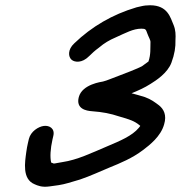

<svg xmlns="http://www.w3.org/2000/svg" viewBox="-20 -703 688 730"><path d="M318 -488.8C331 -501.3 340.1 -510.2 355.5 -521.3C356.1 -521.8 357.3 -522.7 358.1 -523.4C375.6 -538.4 396.1 -550.8 419.9 -560.8C457.6 -577.7 486.4 -594 517.6 -594C534.1 -594 534.7 -590.9 539.9 -576.3C545.1 -561.7 552.4 -551 552.1 -543.1C551.2 -518.2 553.8 -496.7 544.5 -469.2C538.5 -464.6 529.1 -457.6 519.5 -451C507.6 -444.1 448.4 -420.8 429.6 -414.1C404.9 -405.3 388.4 -397.2 371.4 -393C367.3 -391.9 292.7 -383.3 279.6 -333.9C267.7 -288.7 308.2 -281.6 329.8 -280.1C371.2 -277 399.4 -271.5 434.4 -259.9C471.7 -249.2 490.8 -243.3 510.5 -226.9C511.8 -225.9 512 -225.7 513.1 -224.7C513 -224.4 512.8 -223.8 512.6 -223.1C511.9 -222 510.8 -220.4 507.7 -216.9C482.3 -186.6 438 -167.9 386.9 -146.4C328.3 -121.6 273.9 -95 217.4 -86.7C202.9 -84.8 188.5 -80.9 184.4 -81.2L174.5 -85C169.7 -105.3 171.6 -137.6 179.5 -172.5L182.7 -186.3C189.6 -214.6 167.7 -226.9 146.7 -224.2C125.9 -221.6 96.9 -203.4 89.8 -174.8L86.3 -159.7C83.7 -148.8 81.6 -137.3 80 -125.3C74.9 -87.1 63.2 -22 111.7 -2.4C122.3 2.2 138.8 10.2 168.9 5.7C191.3 2.8 214.4 0.2 239.6 -7.3L284 -20.4C323.3 -33.6 362.8 -52.3 397.4 -66.5C436.8 -82.5 483 -101.5 523.5 -132.3C548.7 -151.3 591.3 -184.2 604 -230.1C614.6 -265.4 602.7 -287.8 584.7 -302.4C569.8 -313.5 555 -325.2 530.6 -334C514.2 -339 498.8 -343.5 480.2 -348.4C503.7 -357.9 530.1 -369.6 552 -383.8C573.6 -397.2 617.2 -425.2 631.9 -465C643.9 -497.2 648 -524.3 647.1 -550.5C648.3 -570.9 647.8 -588.6 640.2 -607.5C628.1 -634.6 618.8 -683 550.6 -683C539.1 -683 527.3 -681.8 516.8 -679.2L499.6 -675.3C499.1 -675.1 498.2 -674.9 497.6 -674.7C408.3 -648.2 328.8 -602.2 262.4 -538.2C236.3 -514.1 239.5 -486.6 252.3 -475.7C264.3 -465.5 292.2 -462.8 318 -488.8Z"/></svg>

Font: Just Breathe
Style: BdObl7
Weight: 400
Foundry: Cannot Into Space Fonts
Version: Version 0.72